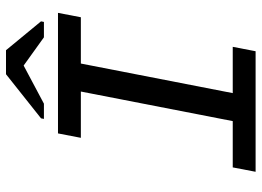

<svg xmlns="http://www.w3.org/2000/svg" viewBox="-136 -736 872 640"><g transform="rotate(-90 300.0 -416.0)"><path d="M175.3 -658.7H577.1L562.5 -582.5H408.2L309.6 -76.2H463.9L449.2 0H47.4L62 -76.2H216.3L314.9 -582.5H160.6ZM548.8 -715.3 546.9 -705.6H495.6L401.9 -772.9H400.9L274.4 -705.6H223.6L225.6 -715.3L372.6 -832H452.6Z"/></g></svg>

Font: Cousine
Style: Italic
Weight: 400
Italic angle: -12°
Monospace: yes
Designer: Steve Matteson
Foundry: Monotype Imaging Inc.
Version: Version 1.21